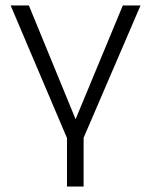

<svg xmlns="http://www.w3.org/2000/svg" viewBox="-20 -505 554 705"><path d="M226 180V2L19 -485H86L270 -37H245L431 -485H496L287 1V180Z"/></svg>

Font: Nunito Sans 12pt Light
Style: Regular
Weight: 300
Designer: Vernon Adams
Foundry: Vernon Adams
Version: Version 3.101;gftools[0.9.27]